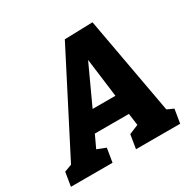

<svg xmlns="http://www.w3.org/2000/svg" viewBox="-193 -872 1042 1035"><g transform="rotate(-30 328.0 -355.0)"><path d="M507 -710 617 -104 657 -86 643 0H368L382 -86L440 -110L430 -184H218L182 -107L236 -86L222 0H-37L-23 -86L23 -103L332 -705ZM416 -305 385 -546 274 -305Z"/></g></svg>

Font: Bitter Pro ExtraBold
Style: Italic
Weight: 800
Italic angle: -9°
Designer: Sol Matas, and Bitter project Authors
Foundry: Sol Matas
Version: Version 1.010